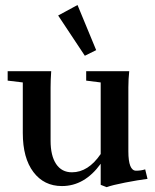

<svg xmlns="http://www.w3.org/2000/svg" viewBox="-20 -734 622 769"><path d="M319.8 -510.7 212.9 -671.9 290.5 -713.9 365.2 -533.2ZM228 11.2Q156.2 11.2 113.8 -44.9Q71.3 -101.1 71.3 -201.2V-403.8L10.7 -411.1V-448.7H185.1Q182.6 -414.6 182.6 -383.8V-170.4Q182.6 -110.4 204.8 -77.1Q227.1 -43.9 268.1 -43.9Q333.5 -43.9 383.3 -117.2V-403.8L325.2 -411.1V-448.7H497.6Q494.1 -417 494.1 -383.8V-127.9Q494.1 -50.3 524.9 -50.3Q544.9 -50.3 561.5 -55.7L570.8 -17.6Q532.2 -12.7 481 -2.7Q429.7 7.3 407.2 15.6L383.3 6.3V-78.1Q318.8 11.2 228 11.2Z"/></svg>

Font: Elstob 8pt SemiBold
Style: Regular
Weight: 600
Designer: Peter S. Baker
Version: Version 1.015